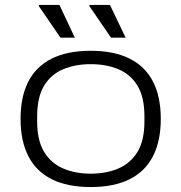

<svg xmlns="http://www.w3.org/2000/svg" viewBox="-20 -743 732 775"><path d="M346 12Q252 12 189 -19.5Q126 -51 94.5 -112.5Q63 -174 63 -263Q63 -353 94.5 -414Q126 -475 189 -506.5Q252 -538 346 -538Q440 -538 503 -506.5Q566 -475 597.5 -414Q629 -353 629 -263Q629 -174 597.5 -112.5Q566 -51 503 -19.5Q440 12 346 12ZM346 -42Q409 -42 458 -63Q507 -84 535 -130Q563 -176 563 -253V-273Q563 -351 535 -397Q507 -443 458 -463.5Q409 -484 346 -484Q284 -484 235 -463.5Q186 -443 158 -397Q130 -351 130 -273V-253Q130 -176 158 -130Q186 -84 235 -63Q284 -42 346 -42ZM428 -591 341 -718V-723H424L487 -591ZM224 -591 137 -718V-723H220L282 -591Z"/></svg>

Font: Archivo Expanded ExtraLight
Style: Regular
Weight: 250
Width: 7
Designer: Hector Gatti
Foundry: Omnibus-Type
Version: Version 2.001